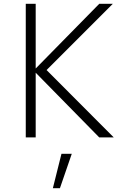

<svg xmlns="http://www.w3.org/2000/svg" viewBox="-20 -720 640 1006"><path d="M115 0V-700H167V-361L500 -700H571L224 -353L576 0H500L167 -339V0ZM257 266 302 86H356L294 266Z"/></svg>

Font: Red Hat Mono VF Light
Style: Regular
Weight: 300
Monospace: yes
Designer: Pentagram, MCKL
Foundry: Pentagram, MCKL
Version: Version 1.023